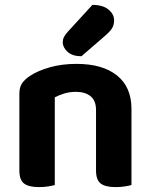

<svg xmlns="http://www.w3.org/2000/svg" viewBox="-20 -753 613 780"><path d="M514.1 -310.7V-215.8H370.1V-306Q370.1 -344.2 347.9 -362.1Q325.6 -379.9 288.9 -379.9Q263.1 -379.9 241.7 -373.4Q220.3 -367 202.6 -357.5V-215.8H58.7V-372.7Q58.7 -398 69.3 -414Q79.9 -429.9 100.2 -443.7Q131.9 -465 181.3 -479.3Q230.7 -493.5 290.4 -493.5Q397 -493.5 455.5 -446.3Q514.1 -399.1 514.1 -310.7ZM58.7 -262.3H202.6V-1.3Q193.3 1.4 175.9 4.3Q158.4 7.1 137.9 7.1Q97 7.1 77.8 -7.4Q58.7 -21.9 58.7 -60.1ZM370.1 -262.3H514.1V-1.3Q504.8 1.4 487.2 4.3Q469.6 7.1 449.4 7.1Q408.2 7.1 389.2 -7.4Q370.1 -21.9 370.1 -60.1ZM255.6 -624.2 355.4 -733.2Q398.8 -732.9 421.1 -713.9Q443.5 -695 443.5 -671Q443.5 -650.9 434.7 -637.3Q425.8 -623.7 404.7 -605.7L310.9 -524.5Q274.1 -524.5 254.5 -542.5Q234.9 -560.4 234.9 -581.2Q234.9 -592.4 239.6 -602.1Q244.2 -611.8 255.6 -624.2Z"/></svg>

Font: Baloo Bhaina 2
Style: Regular
Weight: 400
Designer: Yesha Goshar, Manish Minz, Shuchita Grover and Ek Type
Foundry: Ek Type
Version: Version 1.700